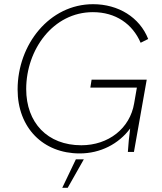

<svg xmlns="http://www.w3.org/2000/svg" viewBox="-20 -725 775 916"><path d="M360 7C459 7 546 -38 601 -112C596 -77 592 -31 590 0H619L680 -345H417L411 -307H633L620 -232C600 -112 497 -32 368 -32C206 -32 105 -140 105 -300C105 -489 234 -667 423 -667C532 -667 612 -611 651 -521L687 -539C646 -643 544 -705 424 -705C216 -705 64 -513 64 -298C64 -115 186 7 360 7ZM277 171H303L380 35H342Z"/></svg>

Font: Fixel Display 20240404 ExLight
Style: Italic
Weight: 200
Italic angle: -10°
Designer: AlfaBravo + MacPaw
Foundry: Kyrylo Tkachov, Marchela Mozhyna, Serhii Makarenko, Maria Weinstein, Zakhar Kryvoshyya
Version: Version 1.211;Glyphs 3.2 (3225)